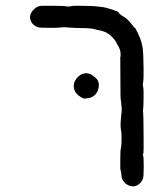

<svg xmlns="http://www.w3.org/2000/svg" viewBox="-20 -521 587 676"><path d="M248 -243Q270 -271 298 -260Q304 -258 316 -247.5Q328 -237 328 -223Q328 -192 303 -179Q296 -176 290.5 -175.5Q285 -175 278.5 -174Q272 -173 257 -184.5Q242 -196 240 -212.5Q238 -229 248 -243ZM90 -444Q77 -470 104 -492Q114 -500 125.5 -500.5Q137 -501 174 -500.5Q211 -500 212 -499Q213 -498 221.5 -498Q230 -498 231 -499.5Q232 -501 270.5 -500.5Q309 -500 315.5 -499Q322 -498 328 -497.5Q334 -497 342.5 -496Q351 -495 374 -487.5Q397 -480 397 -478Q397 -476 400.5 -473Q404 -470 406.5 -468Q409 -466 411 -465Q429 -456 449 -429Q453 -423 454.5 -423.5Q456 -424 466 -403Q483 -369 484 -333Q484 -328 484.5 -322.5Q485 -317 485.5 -279.5Q486 -242 484 -232.5Q482 -223 484 -215.5Q486 -208 485.5 -175.5Q485 -143 484 -136.5Q483 -130 484 -124.5Q485 -119 485.5 -50.5Q486 18 485 19Q482 21 484 26.5Q486 32 486 67Q486 102 483 109Q480 116 475 122Q454 145 426 128Q420 125 414.5 116.5Q409 108 408.5 104.5Q408 101 407 90.5Q406 80 404.5 78.5Q403 77 403.5 40.5Q404 4 405 3Q406 2 406.5 -4.5Q407 -11 407.5 -13.5Q408 -16 408 -34.5Q408 -53 407 -57Q403 -74 405.5 -100Q408 -126 408.5 -132Q409 -138 408 -144.5Q407 -151 406.5 -160Q406 -169 405 -169.5Q404 -170 404 -237.5Q404 -305 403.5 -313Q403 -321 404 -321Q405 -321 404.5 -331.5Q404 -342 402.5 -345Q401 -348 399.5 -353Q398 -358 397 -358Q396 -358 390 -370.5Q384 -383 367.5 -397.5Q351 -412 321 -416Q316 -417 314 -418Q312 -419 306 -420Q300 -421 280 -422Q248 -422 230.5 -423.5Q213 -425 209.5 -425Q206 -425 201 -425Q196 -425 191 -424Q186 -423 153.5 -423Q121 -423 114 -425Q97 -431 90 -444Z"/></svg>

Font: TT2020 Style E
Style: Regular
Weight: 400
Version: Version 00.2